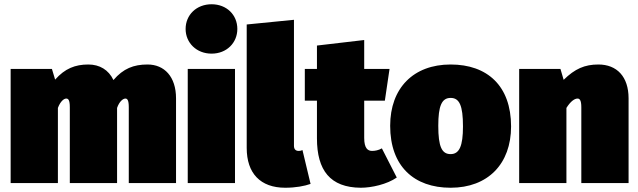

<svg xmlns="http://www.w3.org/2000/svg" viewBox="-20 -860 2998 902"><path d="M673 -557C608 -557 559 -538 513 -484C490 -532 448 -557 395 -557C333 -557 285 -538 239 -486L224 -536H30V0H252V-353C264 -385 281 -397 291 -397C301 -397 308 -390 308 -356V0H530V-353C541 -385 559 -397 569 -397C578 -397 585 -390 585 -356V0H807V-398C807 -500 752 -557 673 -557Z M974 -840C903 -840 852 -790 852 -724C852 -659 903 -608 974 -608C1045 -608 1095 -659 1095 -724C1095 -790 1045 -840 974 -840ZM1084 -536H862V0H1084Z M1320 22C1369 22 1411 14 1439 4L1401 -155C1397 -153 1391 -151 1383 -151C1369 -151 1361 -159 1361 -175V-767L1139 -745V-165C1139 -46 1203 22 1320 22Z M1774 -163C1758 -154 1742 -151 1728 -151C1708 -151 1691 -163 1691 -212V-387H1788L1810 -536H1691V-672L1469 -646V-536H1412V-387H1469V-210C1469 -60 1531 21 1675 22C1726 22 1798 6 1844 -26Z M2097 -557C1922 -557 1813 -446 1813 -269C1813 -79 1925 22 2097 22C2272 22 2381 -90 2381 -266C2381 -457 2269 -557 2097 -557ZM2097 -400C2138 -400 2155 -365 2155 -266C2155 -174 2138 -136 2097 -136C2056 -136 2039 -170 2039 -269C2039 -362 2055 -400 2097 -400Z M2791 -557C2727 -557 2681 -537 2628 -485L2613 -536H2419V0H2641V-353C2661 -385 2680 -397 2693 -397C2703 -397 2711 -390 2711 -356V0H2933V-398C2933 -500 2878 -557 2791 -557Z"/></svg>

Font: Fira Sans Ultra
Style: Regular
Weight: 950
Designer: Carrois Corporate & Edenspiekermann AG
Foundry: Carrois Corporate GbR & Edenspiekermann AG
Version: Version 4.203;PS 004.203;hotconv 1.0.88;makeotf.lib2.5.64775